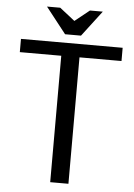

<svg xmlns="http://www.w3.org/2000/svg" viewBox="-60 -952 698 997"><g transform="rotate(5 289.0 -453.5)"><path d="M240 -659H24V-728H554V-659H335V0H240ZM292 -845 368 -906H435L333 -772H250L144 -907H213Z"/></g></svg>

Font: Rosario Light
Style: Regular
Weight: 400
Version: Version 1.101; ttfautohint (v1.8.1.43-b0c9)